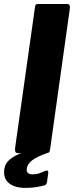

<svg xmlns="http://www.w3.org/2000/svg" viewBox="-39 -762 373 955"><path d="M296.1 -742Q311.4 -742 308.4 -719.6L210.2 -19.6Q208.5 -6.1 203.4 -3.1Q198.4 0 184 0H53.4Q40 0 37.5 -7.1Q35 -14.3 36 -25.3L135.1 -727.3Q136.8 -736.9 139.7 -739.4Q142.7 -742 149.8 -742ZM-17.6 79.7Q-15.3 62.7 -5.7 48.1Q4 33.4 26.5 19.1Q49.1 4.9 90.7 -8.6L201.8 -2.9Q145.2 16.6 120.9 35.4Q96.6 54.3 94.1 77.2Q92.5 90.8 99.4 97.9Q106.2 105.1 122.7 105.1Q143.8 105.1 159.3 99Q174.9 92.9 186.8 87.8Q194.7 84.4 198.6 88Q202.5 91.6 200.8 99.9L195 142.7Q194 148.1 191.4 153Q188.8 157.9 184 159.6Q168.9 163.9 143.6 168.2Q118.3 172.6 88.2 172.6Q33.5 172.6 4.9 148.5Q-23.8 124.4 -17.6 79.7Z"/></svg>

Font: Libre Franklin Thin
Style: Italic
Weight: 100
Italic angle: -8°
Designer: Pablo Impallari, Rodrigo Fuenzalida, Nhung Nguyen
Foundry: Impallari Type
Version: Version 3.000